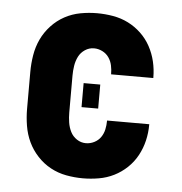

<svg xmlns="http://www.w3.org/2000/svg" viewBox="-44 -570 588 621"><g transform="rotate(5 250.0 -260.0)"><path d="M247 8Q220 8 193 3Q166 -2 142 -15Q118 -28 99 -48.5Q80 -69 68.5 -93.5Q57 -118 52.5 -145.5Q48 -173 48 -200V-320Q48 -347 52.5 -374.5Q57 -402 68.5 -426.5Q80 -451 99 -471.5Q118 -492 142 -505Q166 -518 193 -523Q220 -528 247 -528Q273 -528 299 -523.5Q325 -519 348 -507.5Q371 -496 390 -478Q409 -460 421.5 -437Q434 -414 440 -388.5Q446 -363 446 -337Q446 -336 446 -335.5Q446 -335 446 -335H309Q309 -335 309 -335.5Q309 -336 309 -336Q309 -350 306 -364Q303 -378 295 -389.5Q287 -401 274 -407.5Q261 -414 247 -414Q231 -414 217.5 -405Q204 -396 197 -382Q190 -368 187.5 -352Q185 -336 185 -320V-200Q185 -184 187.5 -168Q190 -152 197 -138Q204 -124 217.5 -115Q231 -106 247 -106Q261 -106 274 -112.5Q287 -119 295 -130.5Q303 -142 306 -156Q309 -170 309 -184Q309 -184 309 -184.5Q309 -185 309 -185H446Q446 -185 446 -184.5Q446 -184 446 -183Q446 -157 440 -131.5Q434 -106 421.5 -83Q409 -60 390 -42Q371 -24 348 -12.5Q325 -1 299 3.5Q273 8 247 8ZM223 -221V-299H277V-221Z"/></g></svg>

Font: Iosevka SS04 Heavy
Style: Regular
Weight: 900
Monospace: yes
Designer: Belleve Invis
Foundry: Belleve Invis
Version: Version 19.0.0; ttfautohint (v1.8.4)